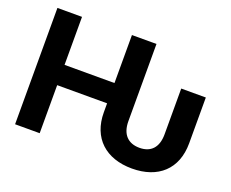

<svg xmlns="http://www.w3.org/2000/svg" viewBox="-118 -922 1359 1128"><g transform="rotate(20 561.5 -358.5)"><path d="M796.5 9.9C959.2 9.9 1062.5 -82.4 1062.5 -244.7V-530.9H908.7V-244.7C908.7 -162.6 867.9 -119.7 796.5 -119.7C725.1 -119.7 682.5 -162.6 682.5 -244.7V-727.3H529.1V-427.2H217V-727.3H63.2V0H217V-300.4H529.1V-244.7C529.1 -83.5 633.2 9.9 796.5 9.9Z"/></g></svg>

Font: Margiela Sans
Style: Bold
Weight: 700
Designer: Stefan Endress, Andreas Faust
Version: Version 1.100;FEAKit 1.0